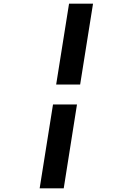

<svg xmlns="http://www.w3.org/2000/svg" viewBox="-20 -770 640 1040"><path d="M284.2 -312 354 -750H483.9L414.1 -312ZM194.8 250 267.1 -204.1H397L325.2 250Z"/></svg>

Font: Office Code Pro Bold Italic
Style: Regular
Weight: 700
Italic angle: -9°
Designer: Nathan Rutzky & Paul D. Hunt
Foundry: Adobe Systems Incorporated
Version: Version 1.004;PS 001.004;hotconv 1.0.70;makeotf.lib2.5.58329